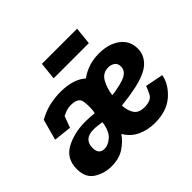

<svg xmlns="http://www.w3.org/2000/svg" viewBox="-152 -819 1015 1015"><g transform="rotate(-45 355.5 -312.0)"><path d="M273 -634H536L526 -536H263ZM227 -372Q208 -372 193.5 -367Q179 -362 163 -354L139 -290L39 -301L71 -418Q119 -444 160 -452Q201 -460 236 -460Q333 -460 383 -415Q444 -460 525 -460Q597 -460 643 -426Q689 -392 689 -332Q689 -285 653 -250Q617 -215 528 -196Q487 -187 416 -179Q419 -136 436.5 -112Q454 -88 494 -88Q545 -88 560 -116.5Q575 -145 580 -162L681 -142Q670 -83 617 -36.5Q564 10 475 10Q422 10 378 -10.5Q334 -31 308 -75Q285 -41 246.5 -15.5Q208 10 150 10Q98 10 54 -17.5Q10 -45 10 -110Q10 -188 73 -222Q136 -256 219 -256Q234 -256 252 -255Q270 -254 286 -252Q288 -260 288 -262L289 -267Q293 -302 287.5 -337Q282 -372 227 -372ZM508 -373Q466 -373 445.5 -336.5Q425 -300 419 -254Q441 -255 459 -260Q518 -271 538.5 -287.5Q559 -304 559 -327Q559 -352 543.5 -362.5Q528 -373 508 -373ZM190 -82Q218 -82 245.5 -106.5Q273 -131 281 -187V-190Q266 -192 250.5 -194Q235 -196 222 -196Q148 -196 148 -130Q148 -82 190 -82Z"/></g></svg>

Font: Zilla Slab
Style: Bold Italic
Weight: 700
Italic angle: -6°
Designer: Typotheque.com
Foundry: Typotheque type foundry
Version: Version 1.1; 2017; ttfautohint (v1.6)